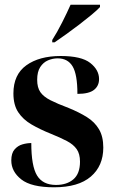

<svg xmlns="http://www.w3.org/2000/svg" viewBox="-20 -786 493 816"><path d="M210 10Q113 10 70.5 -23.5Q28 -57 28 -104Q28 -135 42 -151Q56 -167 75.5 -172.5Q95 -178 113 -178Q113 -80 137.5 -40Q162 0 218 0Q264 0 292 -24Q320 -48 320 -99Q320 -132 306 -152Q292 -172 264.5 -186.5Q237 -201 195 -218Q150 -236 114 -257Q78 -278 57.5 -309Q37 -340 37 -389Q37 -469 92 -508.5Q147 -548 238 -548Q326 -548 363.5 -518.5Q401 -489 401 -450Q401 -421 379.5 -404Q358 -387 309 -387Q309 -470 288.5 -504Q268 -538 225 -538Q204 -538 184 -529.5Q164 -521 151 -501Q138 -481 138 -447Q138 -414 151.5 -394.5Q165 -375 194.5 -360Q224 -345 272 -327Q316 -309 349 -288.5Q382 -268 400.5 -237Q419 -206 419 -159Q419 -81 366 -35.5Q313 10 210 10ZM202 -616Q223 -649 244 -690.5Q265 -732 280 -766H405V-756Q393 -743 369.5 -723.5Q346 -704 318 -682.5Q290 -661 262 -641Q234 -621 212 -606H202Z"/></svg>

Font: Noto Serif Display SemiCondensed
Style: Bold
Weight: 700
Width: 4
Designer: Monotype Design Team
Foundry: Monotype Imaging Inc.
Version: Version 2.009